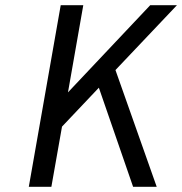

<svg xmlns="http://www.w3.org/2000/svg" viewBox="-20 -720 702 740"><path d="M91 0 214 -700H301L242 -364L559 -700H662L425 -450L584 0H493L361 -382L219 -232L178 0Z"/></svg>

Font: Overpass
Style: Italic
Weight: 400
Italic angle: -10°
Designer: Delve Withrington, Dave Bailey, Thomas Jockin
Foundry: Delve Fonts LLC
Version: Version 4.000